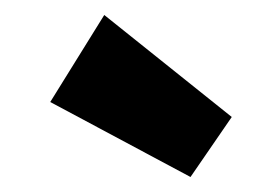

<svg xmlns="http://www.w3.org/2000/svg" viewBox="-20 -842 364 256"><path d="M47 -706 119 -822 289 -686 234 -606Z"/></svg>

Font: Fz Poppins SemBd
Style: Regular
Weight: 600
Designer: Ninad Kale (Devanagari), Jonny Pinhorn (Latin)
Foundry: Indian Type Foundry
Version: Vit hóa bi Vntype.Com & FontZin.Com